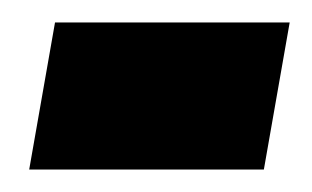

<svg xmlns="http://www.w3.org/2000/svg" viewBox="-20 -323 278 171"><path d="M6 -172H215L238 -303H29Z"/></svg>

Font: Jost*
Style: Bold Italic
Weight: 700
Italic angle: -10°
Version: Version 3.7